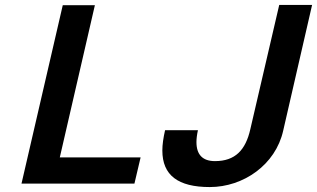

<svg xmlns="http://www.w3.org/2000/svg" viewBox="-20 -743 1283 777"><path d="M648 -216C641 -185 637 -158 637 -134C637 -34 700 14 829 14C965 14 1095 -76 1126 -214L1243 -723H1110L993 -220C974 -136 932 -91 850 -91C800 -91 775 -117 775 -168C775 -181 777 -198 781 -216ZM524 0 549 -106H222L364 -722H234L67 0Z"/></svg>

Font: Perun SemiBold Italic
Style: Regular
Weight: 400
Italic angle: -12°
Foundry: Copyright (c) Stefan Peev, Context Ltd, 2016
Version: Version 1.026